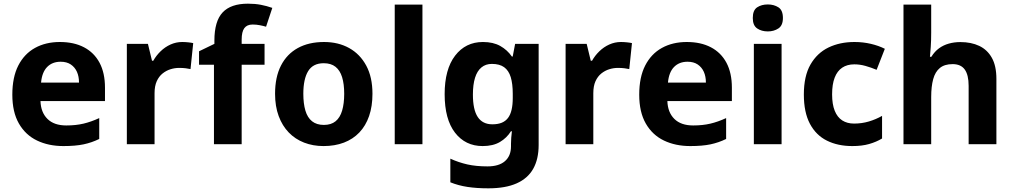

<svg xmlns="http://www.w3.org/2000/svg" viewBox="-20 -785 5514 1045"><path d="M306 -556.4Q382.4 -556.4 437.3 -527.6Q492.3 -498.8 521.9 -443.4Q551.4 -388 551.4 -307.7V-235.1H200.3Q202.3 -173.4 238.3 -137.8Q274.2 -102.2 340.8 -102.2Q392.4 -102.2 434 -112Q475.7 -121.8 520.1 -142.3V-28.7Q479.7 -8.8 435.1 0.6Q390.6 10 325.2 10Q244.3 10 181.6 -20.1Q118.8 -50.2 82.9 -112.6Q47.1 -175 47.1 -269.5Q47.1 -364.8 79.6 -428.4Q112.2 -492 170.6 -524.2Q228.9 -556.4 306 -556.4ZM309.9 -449Q264.6 -449 236.6 -420.4Q208.7 -391.8 203.5 -335.6H410Q410 -368.8 398.8 -394Q387.5 -419.1 365.4 -434.1Q343.3 -449 309.9 -449Z M971.7 -556.4Q987.3 -556.4 1004.5 -554.6Q1021.7 -552.8 1031.6 -550.4L1016.9 -409Q1005.8 -411.4 990.9 -413.4Q976 -415.4 954.7 -415.4Q931.6 -415.4 908.2 -408.2Q884.8 -401 864.9 -385.1Q845 -369.2 833.1 -342.9Q821.2 -316.6 821.2 -277.5V0H670.4V-546.4H785.1L807.3 -454.5H814.4Q830.1 -482.6 854.1 -505.9Q878.1 -529.2 908.2 -542.8Q938.3 -556.4 971.7 -556.4Z M1419.9 -432.6H1295.3V0H1144.5V-432.6H1063.3V-505.9L1146.9 -546.3V-563.9Q1146.9 -669.7 1191.7 -717.4Q1236.5 -765 1329.4 -765Q1368.2 -765 1399.8 -758.9Q1431.5 -752.8 1462.1 -742.1L1428.1 -639.6Q1413.4 -644 1394.5 -647.7Q1375.6 -651.5 1354.8 -651.5Q1324.3 -651.5 1309.8 -631.8Q1295.3 -612 1295.3 -569.2V-546.4H1419.9Z M2007.2 -274.5Q2007.2 -206.3 1988.8 -153.2Q1970.4 -100.2 1935.8 -63.9Q1901.1 -27.6 1851.9 -8.8Q1802.6 10 1740.8 10Q1683.5 10 1635.1 -8.8Q1586.8 -27.6 1551.6 -63.9Q1516.5 -100.2 1496.8 -153.2Q1477.1 -206.3 1477.1 -274.5Q1477.1 -365.3 1509.2 -428Q1541.3 -490.8 1601 -523.6Q1660.7 -556.4 1743.8 -556.4Q1821 -556.4 1880.2 -523.6Q1939.4 -490.8 1973.3 -428Q2007.2 -365.3 2007.2 -274.5ZM1630.9 -274.5Q1630.9 -221.3 1642.2 -183Q1653.5 -144.7 1678.5 -124.9Q1703.4 -105.1 1742.8 -105.1Q1782.1 -105.1 1806.4 -124.9Q1830.8 -144.7 1842.1 -183Q1853.4 -221.3 1853.4 -274.5Q1853.4 -328.1 1841.9 -365.2Q1830.4 -402.3 1805.9 -421.6Q1781.5 -440.9 1741.8 -440.9Q1683.6 -440.9 1657.2 -397.9Q1630.9 -354.8 1630.9 -274.5Z M2279.2 0H2128.4V-760H2279.2Z M2608.5 -556.4Q2664.5 -556.4 2702.8 -534.8Q2741 -513.3 2766.1 -477.2H2770.5L2783.7 -546.4H2911.7V4.1Q2911.7 81.3 2882 133.8Q2852.4 186.2 2791.7 213.1Q2731.1 240 2638.1 240Q2574.6 240 2524.6 232.4Q2474.6 224.8 2431.1 207.2V78.6Q2476.4 99.2 2523.7 109.9Q2571.1 120.6 2633.4 120.6Q2695.6 120.6 2728.4 92Q2761.2 63.4 2761.2 11.7V-2.6Q2761.2 -15.2 2762.5 -34.9Q2763.8 -54.7 2766.1 -70.4H2760.8Q2738.3 -34.3 2700.8 -12.1Q2663.3 10 2607 10Q2512.8 10 2456.4 -63Q2400.1 -136 2400.1 -272.5Q2400.1 -407.8 2457 -482.1Q2514 -556.4 2608.5 -556.4ZM2657.1 -437.2Q2623.7 -437.2 2600.4 -418.1Q2577.1 -399 2565.5 -361.8Q2553.9 -324.7 2553.9 -270.3Q2553.9 -187.7 2580.3 -148.1Q2606.8 -108.4 2659.7 -108.4Q2689.7 -108.4 2710.8 -117Q2731.8 -125.7 2745.1 -143.3Q2758.3 -160.9 2764.5 -188Q2770.8 -215.1 2770.8 -252.1V-274.3Q2770.8 -329 2759.8 -365.2Q2748.7 -401.3 2723.8 -419.3Q2698.9 -437.2 2657.1 -437.2Z M3359.7 -556.4Q3375.3 -556.4 3392.5 -554.6Q3409.7 -552.8 3419.6 -550.4L3404.9 -409Q3393.8 -411.4 3378.9 -413.4Q3364 -415.4 3342.7 -415.4Q3319.6 -415.4 3296.2 -408.2Q3272.8 -401 3252.9 -385.1Q3233 -369.2 3221.1 -342.9Q3209.2 -316.6 3209.2 -277.5V0H3058.4V-546.4H3173.1L3195.3 -454.5H3202.4Q3218.1 -482.6 3242.1 -505.9Q3266.1 -529.2 3296.2 -542.8Q3326.3 -556.4 3359.7 -556.4Z M3718 -556.4Q3794.4 -556.4 3849.3 -527.6Q3904.3 -498.8 3933.9 -443.4Q3963.4 -388 3963.4 -307.7V-235.1H3612.3Q3614.3 -173.4 3650.3 -137.8Q3686.2 -102.2 3752.8 -102.2Q3804.4 -102.2 3846 -112Q3887.7 -121.8 3932.1 -142.3V-28.7Q3891.7 -8.8 3847.1 0.6Q3802.6 10 3737.2 10Q3656.3 10 3593.6 -20.1Q3530.8 -50.2 3494.9 -112.6Q3459.1 -175 3459.1 -269.5Q3459.1 -364.8 3491.6 -428.4Q3524.2 -492 3582.6 -524.2Q3640.9 -556.4 3718 -556.4ZM3721.9 -449Q3676.6 -449 3648.6 -420.4Q3620.7 -391.8 3615.5 -335.6H3822Q3822 -368.8 3810.8 -394Q3799.5 -419.1 3777.4 -434.1Q3755.3 -449 3721.9 -449Z M4233.9 -546.4V0H4083V-546.4ZM4159.1 -760.8Q4191.9 -760.8 4216.6 -745.2Q4241.2 -729.5 4241.2 -687.1Q4241.2 -646.3 4216.6 -630.2Q4191.9 -614 4159.1 -614Q4124.9 -614 4101.1 -630.2Q4077.2 -646.3 4077.2 -687.1Q4077.2 -729.5 4101.1 -745.2Q4124.9 -760.8 4159.1 -760.8Z M4619 10Q4540.1 10 4480.6 -19.6Q4421.1 -49.2 4388.1 -111.4Q4355.1 -173.7 4355.1 -270.5Q4355.1 -370.7 4391.1 -433.6Q4427.2 -496.5 4489.2 -526.5Q4551.2 -556.4 4630.5 -556.4Q4677.6 -556.4 4720.1 -546.3Q4762.7 -536.3 4795.9 -519.4L4751.2 -405Q4721.1 -417.6 4690.6 -426.2Q4660.1 -434.8 4629.7 -434.8Q4590.9 -434.8 4563.9 -416.7Q4536.8 -398.6 4522.9 -362.4Q4508.9 -326.3 4508.9 -271.5Q4508.9 -217.3 4523.2 -182Q4537.4 -146.8 4564.1 -129.6Q4590.8 -112.4 4628.4 -112.4Q4670.5 -112.4 4708.9 -123.8Q4747.3 -135.2 4780.8 -154.3V-31.2Q4749.5 -12.3 4710.6 -1.2Q4671.7 10 4619 10Z M5048.2 -607.2Q5048.2 -562.5 5045.8 -529.1Q5043.4 -495.7 5041.4 -476H5049.2Q5066.9 -504.6 5090.7 -522Q5114.6 -539.4 5144.1 -547.7Q5173.7 -556 5207.1 -556Q5266 -556 5309.8 -535.2Q5353.6 -514.4 5378.3 -470.5Q5403.1 -426.5 5403.1 -355.7V0H5252V-318Q5252 -376.9 5231 -406.4Q5209.9 -436 5165 -436Q5120.8 -436 5095.4 -415Q5069.9 -394.1 5059.1 -354.2Q5048.2 -314.4 5048.2 -256.3V0H4897.4V-760H5048.2Z"/></svg>

Font: Noto Sans Khmer UI
Style: Regular
Weight: 400
Designer: Danh Hong and the Monotype Design Team
Foundry: Monotype Imaging Inc.
Version: Version 2.002